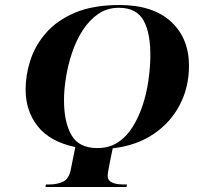

<svg xmlns="http://www.w3.org/2000/svg" viewBox="-20 -745 784 765"><path d="M161 0 163 -10H177Q206 -10 230 -20.5Q254 -31 262 -69L280 -159Q180 -180 131 -241Q82 -302 82 -389Q82 -446 101 -505Q120 -564 163.5 -614Q207 -664 279 -694.5Q351 -725 456 -725Q589 -725 661 -659Q733 -593 733 -483Q733 -398 696.5 -327.5Q660 -257 592 -211Q524 -165 429 -154L418 -100Q415 -83 412 -68Q409 -53 409 -44Q409 -10 473 -10H486L484 0ZM368 -155Q415 -155 450 -178Q485 -201 509 -240Q533 -279 548.5 -326Q564 -373 571 -422Q578 -471 579 -513Q581 -611 552.5 -662.5Q524 -714 454 -714Q407 -714 371.5 -689.5Q336 -665 310 -625Q284 -585 267.5 -536Q251 -487 243 -437.5Q235 -388 235 -346Q235 -259 264.5 -207Q294 -155 368 -155Z"/></svg>

Font: Noto Serif Display SemiCondensed
Style: Bold Italic
Weight: 700
Width: 4
Italic angle: -12°
Designer: Monotype Design Team
Foundry: Monotype Imaging Inc.
Version: Version 2.009